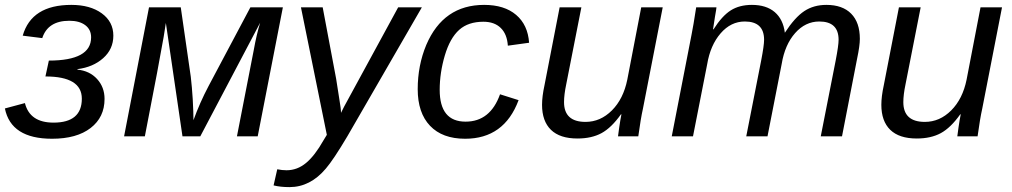

<svg xmlns="http://www.w3.org/2000/svg" viewBox="-26 -558 4142 786"><path d="M187 10Q19 10 -6 -114L76 -136Q96 -56 193 -56Q309 -56 309 -154Q309 -245 160 -245L174 -310Q347 -310 347 -405Q347 -437 323 -455Q299 -473 258 -473Q170 -473 147 -402L67 -412Q103 -538 266 -538Q343 -538 390.5 -503.5Q438 -469 438 -412Q438 -357 396.5 -320Q355 -283 291 -275V-273Q341 -268 371.5 -234.5Q402 -201 402 -153Q402 -78 345 -34Q288 10 187 10Z M999 -528H1132L1029 0H944L1013 -354Q1024 -416 1039 -465L794 0H721L653 -464L644 -407Q628 -313 567 0H482L584 -528H714L755 -244Q760 -201 763 -152Q766 -96 766 -66Q792 -138 828 -206Z M1159 208Q1122 208 1094 201L1109 135Q1129 139 1147 139Q1191 139 1227 109Q1263 79 1298 17L1312 -6L1206 -528H1295L1350 -236Q1355 -207 1363 -153Q1370 -112 1370 -96L1383 -122Q1387 -130 1604 -528H1701L1396 0Q1339 96 1308 132Q1244 208 1159 208Z M1880 -60Q1981 -60 2021 -172L2097 -148Q2038 10 1878 10Q1785 10 1734.5 -43Q1684 -96 1684 -193Q1684 -290 1719 -374Q1789 -538 1956 -538Q2039 -538 2087 -497Q2135 -456 2140 -383L2053 -371Q2050 -418 2024 -443.5Q1998 -469 1953 -469Q1891 -469 1854 -436Q1816 -402 1795 -331Q1774 -260 1774 -190Q1774 -60 1880 -60Z M2265 -528H2354L2292 -213Q2283 -170 2283 -140Q2283 -59 2371 -59Q2432 -59 2479 -106Q2526 -153 2542 -232L2599 -528H2687L2606 -113Q2597 -73 2587 0H2504Q2504 -2 2509 -37Q2514 -71 2518 -90H2516Q2477 -35 2436.5 -13Q2396 9 2338 9Q2266 9 2229.5 -26.5Q2193 -62 2193 -129Q2193 -163 2203 -209Z M3116 0H3029L3090 -310Q3102 -372 3102 -395Q3102 -470 3023 -470Q2966 -470 2924 -421.5Q2882 -373 2869 -295L2811 0H2724L2805 -416Q2812 -450 2824 -528H2907Q2907 -523 2901 -490L2893 -438H2895Q2930 -493 2965.5 -515.5Q3001 -538 3052 -538Q3111 -538 3145.5 -508.5Q3180 -479 3187 -424Q3228 -487 3266.5 -512.5Q3305 -538 3357 -538Q3423 -538 3458.5 -502Q3494 -466 3494 -399Q3494 -371 3483 -319L3421 0H3334L3395 -310Q3407 -372 3407 -395Q3407 -470 3328 -470Q3271 -470 3229 -422.5Q3187 -375 3174 -296Z M3654 -528H3743L3681 -213Q3672 -170 3672 -140Q3672 -59 3760 -59Q3821 -59 3868 -106Q3915 -153 3931 -232L3988 -528H4076L3995 -113Q3986 -73 3976 0H3893Q3893 -2 3898 -37Q3903 -71 3907 -90H3905Q3866 -35 3825.5 -13Q3785 9 3727 9Q3655 9 3618.5 -26.5Q3582 -62 3582 -129Q3582 -163 3592 -209Z"/></svg>

Font: Libra Sans
Style: Italic
Weight: 400
Italic angle: -12°
Foundry: Context Ltd
Version: Version 1.002